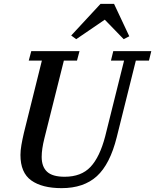

<svg xmlns="http://www.w3.org/2000/svg" viewBox="-20 -963 804 995"><path d="M299 12Q198 12 142 -28Q86 -68 86 -160Q86 -183 91 -212Q96 -241 104 -275L197 -649H129L142 -698H392L379 -649H311L210 -246Q196 -190 196 -150Q196 -99 224 -73Q252 -47 315 -47Q401 -47 449 -98Q497 -149 525 -256L623 -649H555L567 -698H764L752 -649H684L585 -252Q550 -112 482 -50Q414 12 299 12ZM349 -779 501 -943H571L650 -775L621 -760L523 -861L375 -760Z"/></svg>

Font: IBM Plex Serif Medium
Style: Italic
Weight: 500
Italic angle: -14°
Designer: Mike Abbink, Paul van der Laan, Pieter van Rosmalen
Foundry: Bold Monday
Version: Version 2.5